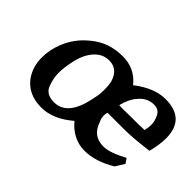

<svg xmlns="http://www.w3.org/2000/svg" viewBox="-72 -628 844 844"><g transform="rotate(45 350.0 -206.5)"><path d="M627 -45Q553 0 484 0Q447 0 415 -17Q383 -34 361 -62Q289 0 216 0Q133 0 91 -59Q62 -102 62 -157Q62 -181 67 -207Q88 -301 158 -358Q192 -387 229.5 -400Q267 -413 310 -413Q349 -413 379.5 -398Q410 -383 432 -355Q507 -413 576 -413Q700 -413 700 -292Q700 -253 687 -202Q649 -197 610.5 -193.5Q572 -190 534 -190H438Q435 -179 435 -169Q435 -164 436.5 -155.5Q438 -147 444 -135Q465 -72 530 -72Q570 -72 638 -109L653 -87ZM558 -360Q514 -360 485 -322V-323Q463 -297 451 -250Q461 -249 473 -249Q479 -249 492.5 -249.5Q506 -250 530 -250H572Q583 -251 591 -251Q599 -251 607 -251L608 -258Q612 -273 612 -287Q612 -309 603 -328Q592 -360 558 -360ZM171 -236Q162 -194 162 -161Q162 -128 176 -92Q190 -56 239 -56Q321 -56 348 -182Q356 -217 356.5 -233.5Q357 -250 357 -255Q357 -278 353 -297Q336 -358 281 -358Q240 -358 211 -324.5Q182 -291 171 -236Z"/></g></svg>

Font: New Athena Unicode
Style: Bold Italic
Weight: 700
Designer: J. Rusten 1997; rev. by R. Hancock 2001, 2002, rev. by D. Mastronarde 2002-2021
Foundry: Society for Classical Studies (formerly American Philological Association)
Version: Version 5.008